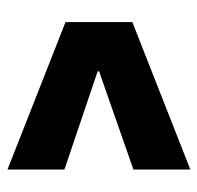

<svg xmlns="http://www.w3.org/2000/svg" viewBox="-28 -594 541 526"><g transform="rotate(-90 243.0 -331.5)"><path d="M41 -81V-237L310 -331V-335L41 -426V-582L445 -423V-240Z"/></g></svg>

Font: Bricolage Grotesque 48pt ExtraBold
Style: Regular
Weight: 800
Designer: Mathieu Triay
Foundry: Atelier Triay
Version: Version 1.000; ttfautohint (v1.8.4.7-5d5b);gftools[0.9.32]